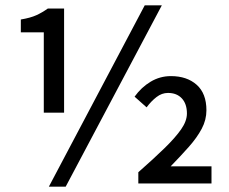

<svg xmlns="http://www.w3.org/2000/svg" viewBox="-20 -687 858 719"><path d="M144 -265V-566H58V-614Q94 -620 116 -630Q138 -640 159 -655H220V-265ZM163 12 522 -667H586L226 12ZM498 0V-42Q556 -93 596.5 -132.5Q637 -172 658.5 -203Q680 -234 680 -262Q680 -298 661 -318.5Q642 -339 609 -339Q586 -339 566 -323.5Q546 -308 529 -285L484 -325Q509 -360 544 -381Q579 -402 620 -402Q680 -402 716.5 -369.5Q753 -337 753 -274Q753 -238 735.5 -205Q718 -172 687.5 -137.5Q657 -103 619 -64H772V0Z"/></svg>

Font: Source Sans 3 Medium
Style: Regular
Weight: 500
Designer: Paul D. Hunt
Foundry: Adobe
Version: Version 3.052;hotconv 1.1.0;makeotfexe 2.6.0